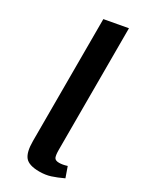

<svg xmlns="http://www.w3.org/2000/svg" viewBox="-190 -770 663 825"><g transform="rotate(30 141.5 -358.0)"><path d="M74 -95V-700L189 -721V-118Q189 -93 193.5 -81.5Q198 -70 218 -70Q235 -70 257 -77L275 -26Q243 -11 218 -3Q193 5 163 5Q111 5 92.5 -17.5Q74 -40 74 -95Z"/></g></svg>

Font: Ysabeau Infant
Style: Bold
Weight: 700
Designer: Christian Thalmann (Catharsis Fonts)
Version: Version 0.003